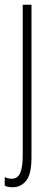

<svg xmlns="http://www.w3.org/2000/svg" viewBox="-24 -549 228 811"><path d="M29 242Q18 242 9.5 240Q1 238 -4 235V199Q10 206 25 206Q51 206 61.5 181Q72 156 72 109V-529H109V116Q109 187 86.5 214.5Q64 242 29 242Z"/></svg>

Font: Noto Sans Gurmukhi ExtraCondensed ExtraLight
Style: Regular
Weight: 200
Width: 2
Designer: Jelle Bosma - Monotype Design Team
Foundry: Monotype Imaging Inc.
Version: Version 2.004; ttfautohint (v1.8.4.7-5d5b)